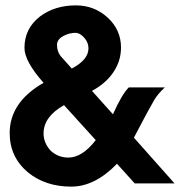

<svg xmlns="http://www.w3.org/2000/svg" viewBox="-20 -683 669 714"><path d="M336 -162 218 -292Q142 -249 142 -187Q142 -151 169 -122Q197 -97 234 -97Q286 -97 336 -162ZM309 -503Q309 -525 293.5 -542.5Q278 -560 262 -561Q237 -561 214.5 -548.5Q192 -536 192 -516Q192 -492 205 -475L247 -428Q309 -461 309 -503ZM629 -1H481L415 -74Q333 11 245 11Q149 11 84 -42Q16 -99 16 -188Q16 -303 142 -375Q71 -455 71 -505Q71 -577 129 -622Q184 -663 262 -663Q331 -663 380.5 -617.5Q430 -572 430 -506Q430 -457 402 -415Q374 -373 322 -345L400 -258Q433 -332 459 -358H593Q568 -335 554 -312L525 -260L478 -171Z"/></svg>

Font: RailwayN12
Style: Semibold
Weight: 400
Version: 1999; 1.0, initial release  Kernus: V2.0